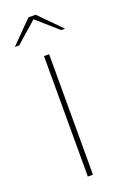

<svg xmlns="http://www.w3.org/2000/svg" viewBox="-145 -663 449 704"><g transform="rotate(-20 79.0 -311.5)"><path d="M70 -470H90V0H70ZM-19 -538 65 -623H93L177 -538H162L80 -610L-2 -538Z"/></g></svg>

Font: Smooch Sans Thin Thin
Style: Regular
Weight: 250
Version: Version 1.010